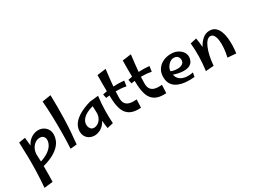

<svg xmlns="http://www.w3.org/2000/svg" viewBox="-71 -1627 3620 2752"><g transform="rotate(-30 1739.0 -250.5)"><path d="M66 303Q77 176 81 57Q85 -62 83.5 -184Q82 -306 76 -441L182 -458Q190 -388 195 -323Q233 -394 288 -426.5Q343 -459 398 -459Q442 -459 480 -439Q518 -419 541 -382.5Q564 -346 564 -295Q564 -254 548 -209Q532 -164 492.5 -120.5Q453 -77 384.5 -39Q316 -1 212 27Q213 90 212 154.5Q211 219 209 287ZM365 -353Q325 -354 290 -331Q255 -308 232 -267Q209 -226 206 -170Q209 -110 211 -49Q296 -77 347 -114Q398 -151 421 -192.5Q444 -234 444 -273Q444 -308 422.5 -331Q401 -354 365 -353Z M776 -5 670 5Q677 -122 678 -258Q679 -394 675 -528Q671 -662 661 -782L804 -804Q810 -616 804.5 -414.5Q799 -213 776 -5Z M1066 14Q1023 14 986.5 -4.5Q950 -23 928 -58.5Q906 -94 906 -145Q906 -202 939 -255.5Q972 -309 1047 -356.5Q1122 -404 1249 -441L1390 -456Q1375 -328 1373 -221Q1371 -114 1378 -10L1278 13Q1273 -14 1269 -47Q1265 -80 1262 -116Q1225 -47 1171.5 -16.5Q1118 14 1066 14ZM1036 -183Q1036 -144 1056 -115.5Q1076 -87 1113 -87Q1145 -87 1175.5 -105Q1206 -123 1227.5 -158Q1249 -193 1253 -243Q1252 -278 1251 -309Q1250 -340 1249 -366Q1182 -348 1140 -324.5Q1098 -301 1075.5 -275.5Q1053 -250 1044.5 -225.5Q1036 -201 1036 -183Z M1838 1Q1723 8 1658.5 -28.5Q1594 -65 1567 -138.5Q1540 -212 1536 -317Q1535 -348 1534 -378Q1505 -375 1476 -371L1463 -436Q1496 -444 1532 -449Q1531 -520 1531 -585.5Q1531 -651 1532 -717L1677 -736Q1668 -659 1660 -591.5Q1652 -524 1647 -461Q1741 -466 1824 -457L1811 -369Q1771 -378 1728 -381.5Q1685 -385 1641 -385Q1638 -330 1637 -280Q1636 -216 1661 -182.5Q1686 -149 1732.5 -138.5Q1779 -128 1844 -134Z M2256 1Q2141 8 2076.5 -28.5Q2012 -65 1985 -138.5Q1958 -212 1954 -317Q1953 -348 1952 -378Q1923 -375 1894 -371L1881 -436Q1914 -444 1950 -449Q1949 -520 1949 -585.5Q1949 -651 1950 -717L2095 -736Q2086 -659 2078 -591.5Q2070 -524 2065 -461Q2159 -466 2242 -457L2229 -369Q2189 -378 2146 -381.5Q2103 -385 2059 -385Q2056 -330 2055 -280Q2054 -216 2079 -182.5Q2104 -149 2150.5 -138.5Q2197 -128 2262 -134Z M2723 2Q2652 9 2583 3.5Q2514 -2 2457 -25.5Q2400 -49 2366.5 -96Q2333 -143 2333 -219Q2333 -279 2355 -323Q2377 -367 2414 -396.5Q2451 -426 2496.5 -440.5Q2542 -455 2589 -455Q2658 -455 2705.5 -429.5Q2753 -404 2777 -366Q2801 -328 2800 -288Q2799 -255 2784.5 -223Q2770 -191 2734 -170.5Q2698 -150 2635 -150Q2603 -150 2556 -158.5Q2509 -167 2469 -182Q2488 -102 2560.5 -73Q2633 -44 2735 -66ZM2598 -385Q2566 -385 2536.5 -364.5Q2507 -344 2487 -311Q2467 -278 2465 -242Q2484 -233 2511.5 -227Q2539 -221 2576 -221Q2619 -221 2651.5 -241Q2684 -261 2684 -306Q2684 -323 2676 -341.5Q2668 -360 2649.5 -372.5Q2631 -385 2598 -385Z M3040 0 2906 11Q2938 -221 2916 -442L3019 -464Q3032 -383 3038 -313Q3070 -376 3121 -421Q3172 -466 3238 -466Q3294 -466 3330.5 -436Q3367 -406 3387.5 -355.5Q3408 -305 3415 -242.5Q3422 -180 3420 -115Q3418 -50 3410 9L3270 -2Q3287 -74 3293 -143Q3299 -212 3292.5 -268.5Q3286 -325 3265.5 -358.5Q3245 -392 3209 -392Q3178 -392 3150 -362Q3122 -332 3099.5 -278Q3077 -224 3061.5 -153Q3046 -82 3040 0Z"/></g></svg>

Font: Marhey
Style: Regular
Weight: 400
Designer: Nur Syamsi & Bustanul Arifin
Foundry: Namelatype
Version: Version 1.000; ttfautohint (v1.8.4.7-5d5b)